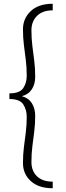

<svg xmlns="http://www.w3.org/2000/svg" viewBox="-20 -750 350 1020"><path d="M30 -239V-254Q85 -254 103.5 -282Q122 -310 122 -347Q122 -392 117 -431.5Q112 -471 107 -510.5Q102 -550 102 -594Q102 -652 143.5 -691Q185 -730 260 -730V-695Q206 -695 176.5 -665.5Q147 -636 147 -589Q147 -545 152 -505.5Q157 -466 162 -426.5Q167 -387 167 -342Q167 -303 149 -275.5Q131 -248 96 -239ZM260 250Q185 250 143.5 212Q102 174 102 116Q102 71 107 32Q112 -7 117 -46.5Q122 -86 122 -130Q122 -167 103.5 -195.5Q85 -224 30 -224V-239H96Q131 -230 149 -202Q167 -174 167 -135Q167 -91 162 -51.5Q157 -12 152 27Q147 66 147 111Q147 158 176.5 186.5Q206 215 260 215Z"/></svg>

Font: Brygada 1918 SemiBold
Style: Regular
Weight: 600
Designer: Mateusz Machalski | Borys Kosmynka | Przemek Hoffer
Foundry: NIEPODLEGLA 2018
Version: Version 3.006